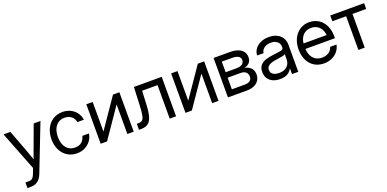

<svg xmlns="http://www.w3.org/2000/svg" viewBox="-8 -1340 4748 2357"><g transform="rotate(-20 2366.0 -161.5)"><path d="M65.4 130.9H116.2Q132.3 130.9 144.8 124.3Q157.2 117.7 167.5 104Q177.7 90.3 186 68.8L214.4 -4.4L14.6 -515.6H104.5L215.8 -218.8Q242.2 -148.9 268.6 -70.3H246.6Q256.8 -102.5 271.2 -142.1Q285.6 -181.6 299.3 -218.8L408.7 -515.6H497.1L259.3 95.7Q246.1 130.4 224.9 154.5Q203.6 178.7 176 191.4Q148.4 204.1 116.2 204.1H65.4Z M546.9 -256.8Q546.9 -335.4 576.9 -397Q606.9 -458.5 661.4 -492.9Q715.8 -527.3 786.1 -527.3Q843.8 -527.3 890.6 -504.2Q937.5 -481 967 -440.2Q996.6 -399.4 1003.4 -347.7H919.4Q913.1 -378.4 896 -402.1Q878.9 -425.8 851.1 -439Q823.2 -452.1 786.1 -452.1Q738.3 -452.1 703.1 -428Q668 -403.8 649.4 -359.9Q630.9 -315.9 630.9 -256.8Q630.9 -198.2 649.4 -154.5Q668 -110.8 702.9 -87.2Q737.8 -63.5 786.1 -63.5Q823.7 -63.5 850.3 -76.2Q877 -88.9 893.3 -112.1Q909.7 -135.3 918 -168H1003.4Q996.6 -117.2 966.8 -76.2Q937 -35.2 890.1 -11.7Q843.3 11.7 786.1 11.7Q715.8 11.7 661.4 -22.5Q606.9 -56.6 576.9 -117.7Q546.9 -178.7 546.9 -256.8Z M1444.8 0V-384.3H1443.4L1179.2 0H1096.2V-515.6H1179.2V-130.9H1180.7L1444.8 -515.6H1527.8V0Z M1596.7 -78.1H1616.2Q1651.4 -78.1 1668.9 -93.3Q1686.5 -108.4 1695.3 -152.3Q1704.1 -196.3 1708 -289.1L1717.8 -515.6H2081.1V0H1998V-437.5H1796.9L1788.1 -257.8Q1783.7 -164.1 1768.1 -108.9Q1752.4 -53.7 1718.8 -26.9Q1685.1 0 1625 0H1596.7Z M2552.7 0V-384.3H2551.3L2287.1 0H2204.1V-515.6H2287.1V-130.9H2288.6L2552.7 -515.6H2635.7V0Z M2758.8 -515.6H2973.6Q3032.2 -515.6 3075.4 -499.5Q3118.7 -483.4 3141.8 -452.6Q3165 -421.9 3165 -378.4Q3165 -334 3140.4 -307.4Q3115.7 -280.8 3072.3 -271Q3120.6 -263.7 3153.1 -232.4Q3185.5 -201.2 3185.5 -146Q3185.5 -102.5 3164.1 -69.6Q3142.6 -36.6 3102.5 -18.3Q3062.5 0 3007.8 0H2758.8ZM3007.8 -77.1Q3037.1 -77.1 3057.6 -85.4Q3078.1 -93.8 3088.9 -109.9Q3099.6 -126 3099.6 -148.9Q3099.6 -174.3 3088.9 -192.4Q3078.1 -210.4 3057.6 -219.7Q3037.1 -229 3007.8 -229H2837.9V-77.1ZM2977.5 -300.3Q3027.3 -300.3 3054.2 -319.1Q3081.1 -337.9 3081.1 -372.6Q3081.1 -404.3 3053.2 -421.4Q3025.4 -438.5 2973.6 -438.5H2837.9V-300.3Z M3260.7 -148.4Q3260.7 -203.6 3288.6 -235.1Q3316.4 -266.6 3359.1 -280Q3401.9 -293.5 3465.8 -301.8Q3487.3 -304.7 3508.8 -307.1Q3547.4 -312 3563.5 -315.4Q3579.6 -318.8 3587.6 -326.7Q3595.7 -334.5 3595.7 -350.6V-355.5Q3595.7 -383.8 3582 -405.5Q3568.4 -427.2 3542.5 -439.7Q3516.6 -452.1 3481.4 -452.1Q3446.3 -452.1 3418.5 -440.2Q3390.6 -428.2 3374.3 -407.5Q3357.9 -386.7 3356 -361.3H3271.5Q3273.4 -408.2 3300.5 -445.6Q3327.6 -482.9 3374.5 -504.2Q3421.4 -525.4 3481.4 -525.4Q3541 -525.4 3585.2 -504.2Q3629.4 -482.9 3653.6 -444.6Q3677.7 -406.2 3677.7 -355.5V0H3595.7V-73.2H3593.8Q3576.2 -38.6 3540 -15.4Q3503.9 7.8 3440.4 7.8Q3388.2 7.8 3347.7 -10Q3307.1 -27.8 3283.9 -63Q3260.7 -98.1 3260.7 -148.4ZM3595.7 -195.3V-259.8Q3587.4 -252 3553.2 -245.1Q3519 -238.3 3461.9 -230.5Q3428.7 -225.6 3403.1 -216.1Q3377.4 -206.5 3361.6 -188.7Q3345.7 -170.9 3345.7 -143.6Q3345.7 -119.6 3358.6 -102.3Q3371.6 -85 3395.5 -75.7Q3419.4 -66.4 3452.1 -66.4Q3500.5 -66.4 3533 -84Q3565.4 -101.6 3580.6 -130.9Q3595.7 -160.2 3595.7 -195.3Z M3774.4 -256.8Q3774.4 -334.5 3804.2 -396Q3834 -457.5 3887.2 -492.4Q3940.4 -527.3 4007.8 -527.3Q4078.6 -527.3 4131.6 -493.2Q4184.6 -459 4213.4 -397.7Q4242.2 -336.4 4242.2 -256.8V-233.9H3818.4V-305.2H4195.8L4160.2 -280.3Q4160.2 -332 4141.4 -371.3Q4122.6 -410.6 4088.1 -431.9Q4053.7 -453.1 4007.8 -453.1Q3962.4 -453.1 3928.2 -431.9Q3894 -410.6 3875.2 -371.3Q3856.4 -332 3856.4 -280.3V-245.1Q3856.4 -191.4 3874.8 -150.4Q3893.1 -109.4 3928.7 -86.4Q3964.4 -63.5 4013.7 -63.5Q4049.3 -63.5 4077.4 -74.7Q4105.5 -85.9 4124 -106.4Q4142.6 -127 4150.4 -154.3H4233.4Q4223.6 -105.5 4192.9 -67.9Q4162.1 -30.3 4115.7 -9.3Q4069.3 11.7 4013.7 11.7Q3939.5 11.7 3885.5 -22.7Q3831.5 -57.1 3803 -117.9Q3774.4 -178.7 3774.4 -256.8Z M4462.9 -440.4H4282.7V-515.6H4725.1V-440.4H4545.9V0H4462.9Z"/></g></svg>

Font: Intratopia Thin
Style: Regular
Weight: 100
Designer: Rasmus Andersson
Foundry: rsms
Version: Version 3.000;Glyphs 3.2.3 (3260)